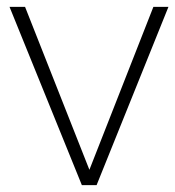

<svg xmlns="http://www.w3.org/2000/svg" viewBox="-20 -541 512 561"><path d="M262.2 0H219.2L7.8 -521H53.2L241.2 -44.9L428.2 -521H472.2Z"/></svg>

Font: Montserrat Ultra Light
Style: Regular
Weight: 200
Designer: Julieta Ulanovsky
Foundry: Julieta Ulanovsky
Version: Version 3.001;PS 003.001;hotconv 1.0.70;makeotf.lib2.5.58329